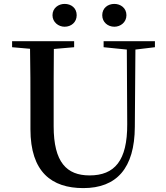

<svg xmlns="http://www.w3.org/2000/svg" viewBox="-20 -946 849 984"><path d="M311 -809C345 -809 373 -832 373 -868C373 -905 345 -926 311 -926C280 -926 249 -905 249 -868C249 -832 280 -809 311 -809ZM566 -809C598 -809 628 -832 628 -868C628 -905 598 -926 566 -926C533 -926 504 -905 504 -868C504 -832 533 -809 566 -809ZM511 -704 630 -692 632 -310C633 -122 567 -47 439 -47C322 -47 255 -114 255 -299V-397C255 -497 255 -597 256 -695L360 -704V-735H42V-704L134 -696C136 -596 136 -496 136 -397V-284C136 -64 245 18 407 18C577 18 670 -83 671 -296L674 -692L774 -704V-735H511Z"/></svg>

Font: Noto Serif CJK SC SemiBold
Style: Regular
Weight: 600
Designer: Ryoko NISHIZUKA 西塚涼子 (kana & ideographs); Frank Grießhammer (Latin, Greek & Cyrillic); Wenlong ZHANG 张文龙 (bopomofo); San
Foundry: Adobe
Version: Version 2.001;hotconv 1.1.0;makeotfexe 2.6.0